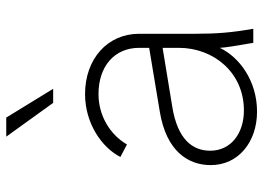

<svg xmlns="http://www.w3.org/2000/svg" viewBox="-134 -696 842 614"><g transform="rotate(-90 287.0 -389.0)"><path d="M237 12C335 12 411 -44 441 -107C442 -88 447 -58 457 0H502C490 -68 486 -116 486 -185V-365C486 -466 406 -538 293 -538C199 -538 122 -484 92 -425L132 -404C164 -459 225 -495 293 -495C382 -495 441 -444 441 -365V-333L237 -299C110 -278 66 -208 66 -136C66 -47 141 12 237 12ZM112 -138C112 -194 148 -242 252 -259L441 -290V-238C441 -127 362 -30 241 -30C168 -30 112 -71 112 -138ZM157 -790 265 -640H310L218 -790Z"/></g></svg>

Font: Mluvka ExtraLight
Style: Regular
Weight: 200
Designer: Modified by Jiří Krblich, Original typeface by Gumpita Rahayu
Foundry: Gumpita Rahayu & Jiří Krblich
Version: Version 2.000;Glyphs 3.1.1 (3134)